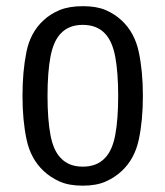

<svg xmlns="http://www.w3.org/2000/svg" viewBox="-20 -574 522 606"><path d="M51 -271.5Q51 -349 63.5 -410.5Q76 -472 117.5 -510Q139.5 -530.5 169 -542.5Q198.5 -554.5 242 -554.5Q285 -554.5 313.5 -542.2Q342 -530 364.5 -509Q405 -471 418 -410Q431 -349 431 -271.5Q431 -193.5 418 -133Q405 -72.5 364.5 -34.5Q342 -13.5 313 -0.8Q284 12 241 12Q198 12 169 -0.8Q140 -13.5 117.5 -34.5Q77 -72.5 64 -133Q51 -193.5 51 -271.5ZM130 -271.5Q130 -197.5 139.2 -148.2Q148.5 -99 171.5 -75.5Q197 -48 241 -48Q286 -48 311.5 -75.5Q334.5 -99 343.8 -148.2Q353 -197.5 353 -271.5Q353 -345 343.8 -394.5Q334.5 -444 311.5 -468Q286 -495.5 241 -495.5Q197 -495.5 171.5 -468Q148.5 -444 139.2 -394.5Q130 -345 130 -271.5Z"/></svg>

Font: Signika SC Light
Style: Regular
Weight: 300
Designer: Anna Giedryś
Foundry: Anna Giedryś
Version: Version 2.000; ttfautohint (v1.8.3) -l 8 -r 50 -G 200 -x 9 -